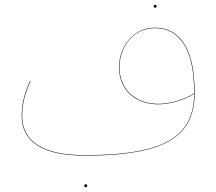

<svg xmlns="http://www.w3.org/2000/svg" viewBox="-20 -634 898 797"><path d="M788 -246Q788 -153 741 -96.5Q694 -40 594.5 -14Q495 12 332 12Q201 12 135.5 -30Q70 -72 70 -154Q70 -225 105 -298L107 -297Q72 -224 72 -154Q72 -73 137 -31.5Q202 10 332 10Q494 10 593 -15.5Q692 -41 739 -97Q786 -153 786 -245Q759 -226 716 -213.5Q673 -201 638 -201Q564 -201 519 -243.5Q474 -286 474 -356Q474 -396 492 -433.5Q510 -471 544 -495Q578 -519 624 -519Q702 -519 745 -452Q788 -385 788 -246ZM638 -203Q673 -203 716 -215.5Q759 -228 786 -247Q786 -384 743.5 -450.5Q701 -517 624 -517Q578 -517 544.5 -493.5Q511 -470 493.5 -432.5Q476 -395 476 -356Q476 -287 520.5 -245Q565 -203 638 -203ZM618 -608Q618 -614 624 -614Q630 -614 630 -608Q630 -602 624 -602Q618 -602 618 -608ZM330 137Q330 131 336 131Q342 131 342 137Q342 143 336 143Q330 143 330 137Z"/></svg>

Font: FiraGO Two
Style: Regular
Weight: 100
Designer: bBox Type
Foundry: bBox Type GmbH
Version: Version 1.001